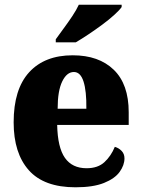

<svg xmlns="http://www.w3.org/2000/svg" viewBox="-20 -786 602 816"><path d="M301 10Q167 10 102.5 -62.5Q38 -135 38 -266Q38 -407 104 -479Q170 -551 289 -551Q400 -551 463.5 -489.5Q527 -428 527 -309V-255H223Q225 -159 256 -115Q287 -71 348 -71Q396 -71 424 -97Q452 -123 468 -162Q485 -157 497 -144.5Q509 -132 509 -113Q509 -84 488.5 -55.5Q468 -27 422 -8.5Q376 10 301 10ZM347 -324Q348 -399 335 -439.5Q322 -480 294 -480Q264 -480 244.5 -440Q225 -400 225 -324ZM217 -619Q231 -639 250 -664.5Q269 -690 287 -717Q305 -744 315 -766H497V-756Q488 -743 466 -723Q444 -703 415 -681.5Q386 -660 356 -640Q326 -620 302 -606H217Z"/></svg>

Font: Noto Serif Armenian SemiCondensed Black
Style: Regular
Weight: 900
Width: 4
Designer: Monotype Design Team
Foundry: Monotype Imaging Inc.
Version: Version 2.008; ttfautohint (v1.8.4.7-5d5b)